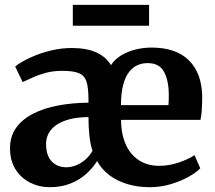

<svg xmlns="http://www.w3.org/2000/svg" viewBox="-20 -768 893 799"><path d="M187.5 11Q143 11 105.1 -8.1Q67.3 -27.1 44.5 -63.4Q21.7 -99.6 21.7 -150.8Q21.7 -200.6 47.2 -236.3Q72.8 -271.9 117.7 -294.9Q162.6 -317.9 221.8 -329Q281 -340.1 348.2 -340.7L348.1 -358.2Q347.8 -403.6 339.8 -428.5Q331.8 -453.5 308.7 -463.3Q285.6 -473.2 240 -473.2Q201.7 -473.2 171.8 -465.2Q142 -457.3 118.2 -446.4Q94.4 -435.5 74.2 -426.4L43.3 -491.2Q52.6 -499.7 74.9 -512.5Q97.2 -525.3 129 -538.1Q160.8 -550.8 199.4 -559.5Q238 -568.2 279.6 -568.2Q341.5 -568.2 382 -549.3Q422.5 -530.3 441.7 -496.9Q457.7 -521.3 484.6 -537.7Q511.6 -554 544.3 -562Q577.1 -570 610.3 -570Q712.4 -570 765.9 -517.1Q819.4 -464.2 821.4 -368.3Q821.4 -335.8 819.8 -311.7Q818.3 -287.6 814.3 -269.3H483.8Q483.8 -224.7 494.9 -189.3Q505.9 -153.8 526.7 -128.9Q547.6 -104 576.5 -91Q605.4 -77.9 641.1 -77.9Q685.2 -77.9 725.9 -92.3Q766.5 -106.7 789.4 -122.3L813.4 -67.7Q797.4 -50.4 764.7 -32.2Q732.1 -14 690.2 -1.5Q648.3 11 603.6 11Q552.7 11 509.7 -2Q466.7 -15 434.7 -39.4Q402.7 -63.8 384 -97.9Q365.2 -67.2 336.9 -42.6Q308.7 -17.9 271.2 -3.5Q233.8 11 187.5 11ZM483.4 -330.6H681.1Q682.1 -338.9 682.2 -351.5Q682.4 -364.1 682.4 -372.8Q682.4 -431.7 662.9 -468.6Q643.4 -505.4 594.3 -505.4Q572.1 -505.4 552.2 -496.9Q532.4 -488.3 517 -468.3Q501.5 -448.4 492.6 -414.7Q483.6 -381.1 483.4 -330.6ZM256.6 -71.9Q274.3 -71.9 294.2 -79.1Q314.2 -86.4 332.8 -101.7Q351.5 -117 365 -140.5Q355.8 -167.6 352 -204.1Q348.2 -240.5 348.2 -280.8Q301.7 -280.3 268.3 -271.4Q234.9 -262.4 213.4 -247.1Q191.9 -231.8 181.8 -211.9Q171.7 -192.1 171.7 -170Q171.7 -121.3 194.9 -96.6Q218.2 -71.9 256.6 -71.9ZM600.4 -747.7V-661H283V-747.7Z"/></svg>

Font: Merriweather Light
Style: Regular
Weight: 300
Designer: Eben Sorkin
Foundry: Eben Sorkin
Version: Version 2.100